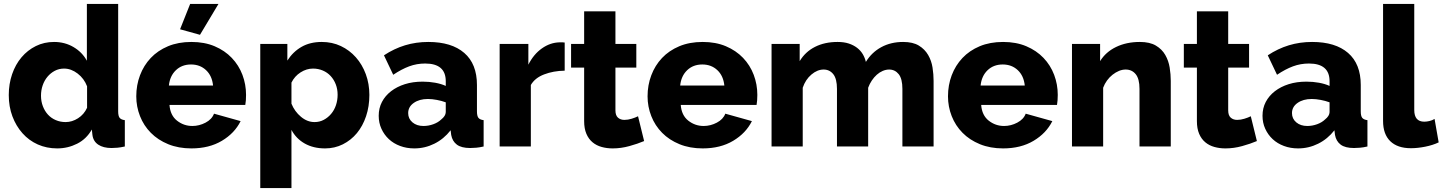

<svg xmlns="http://www.w3.org/2000/svg" viewBox="-20 -750 7386 983"><path d="M24.9 -263.2Q24.9 -320.3 42 -370.1Q59.1 -419.9 90.1 -456.5Q121.1 -493.2 163.6 -514.2Q206.1 -535.2 256.8 -535.2Q312 -535.2 356.4 -509Q400.9 -482.9 424.8 -439V-730H585V-180.2Q585 -156.2 592.5 -146.7Q600.1 -137.2 619.1 -134.8V0Q597.2 4.9 581.1 6.3Q564.9 7.8 550.8 7.8Q508.8 7.8 482.9 -9.5Q457 -26.9 453.1 -60.1L450.2 -86.9Q422.4 -38.1 374.8 -14.2Q327.1 9.8 272.9 9.8Q218.8 9.8 173.3 -10.5Q127.9 -30.8 95 -67.9Q62 -105 43.5 -154.5Q24.9 -204.1 24.9 -263.2ZM189.9 -259.8Q189.9 -231 199.5 -206.1Q209 -181.2 225.6 -163.1Q242.2 -145 265.6 -135Q289.1 -125 315.9 -125Q349.1 -125 379.6 -144.5Q410.2 -164.1 425.8 -198.2V-308.1Q410.6 -348.1 377.4 -373.5Q344.2 -398.9 308.1 -398.9Q282.2 -398.9 260.5 -387.5Q238.8 -376 222.9 -356.9Q207 -337.9 198.5 -313Q189.9 -288.1 189.9 -259.8Z M677.7 -256.8Q677.7 -314 696.8 -364.5Q715.8 -415 751.7 -453.1Q787.6 -491.2 840.1 -513.2Q892.6 -535.2 960 -535.2Q1026.9 -535.2 1078.9 -513.2Q1130.9 -491.2 1166.7 -453.6Q1202.6 -416 1221.2 -366.9Q1239.7 -317.9 1239.7 -264.2Q1239.7 -250 1238.8 -236.6Q1237.8 -223.1 1235.8 -212.9H847.7Q851.6 -159.7 886.2 -132.3Q920.9 -105 964.8 -105Q1000 -105 1032.5 -122.1Q1064.9 -139.2 1075.7 -168L1211.9 -129.9Q1181.2 -67.9 1116 -29.1Q1050.8 9.8 960 9.8Q894 9.8 841.3 -11.7Q788.6 -33.2 752.2 -70.1Q715.8 -106.9 696.8 -155.5Q677.7 -204.1 677.7 -256.8ZM844.7 -312H1070.8Q1065.9 -361.8 1034.9 -390.9Q1003.9 -419.9 958 -419.9Q911.1 -419.9 880.4 -390.4Q849.6 -360.8 844.7 -312ZM901.9 -600.1 953.6 -730H1098.6L1003.9 -571.8Z M1312.5 212.9V-524.9H1451.2V-439.9Q1480 -484.9 1523.7 -510Q1567.4 -535.2 1627.4 -535.2Q1680.7 -535.2 1725.1 -514.2Q1769.5 -493.2 1802 -456.5Q1834.5 -419.9 1852.8 -370.4Q1871.1 -320.8 1871.1 -264.2Q1871.1 -205.1 1854.2 -155Q1837.4 -105 1807.4 -68.6Q1777.3 -32.2 1735.4 -11.2Q1693.4 9.8 1644.5 9.8Q1584.5 9.8 1540.3 -15.1Q1496.1 -40 1472.2 -85V212.9ZM1472.2 -219.2Q1488.3 -179.2 1520.8 -152.1Q1553.2 -125 1590.3 -125Q1616.2 -125 1637.7 -136.5Q1659.2 -147.9 1675.3 -167Q1691.4 -186 1700 -211.4Q1708.5 -236.8 1708.5 -265.1Q1708.5 -293.9 1699 -318.4Q1689.5 -342.8 1672.9 -360.8Q1656.2 -378.9 1632.8 -388.9Q1609.4 -398.9 1582.5 -398.9Q1549.3 -398.9 1518.8 -379.4Q1488.3 -359.9 1472.2 -327.1Z M1918.9 -157.2Q1918.9 -196.3 1935.5 -228Q1952.1 -259.8 1982.2 -283Q2012.2 -306.2 2053 -319.1Q2093.8 -332 2144 -332Q2177.2 -332 2208 -326.4Q2238.8 -320.8 2262.2 -310.1V-334Q2262.2 -424.8 2156.7 -424.8Q2113.8 -424.8 2075 -410.4Q2036.1 -396 1993.2 -367.2L1945.8 -466.8Q1997.6 -501 2053.7 -518.1Q2109.9 -535.2 2172.9 -535.2Q2292 -535.2 2356.9 -479Q2421.9 -422.9 2421.9 -314.9V-180.2Q2421.9 -156.2 2429.4 -146.7Q2437 -137.2 2456.1 -134.8V0Q2435.1 4.9 2418 6.3Q2400.9 7.8 2387.2 7.8Q2342.3 7.8 2319.1 -9.5Q2295.9 -26.9 2290 -59.1L2287.1 -83Q2252 -38.1 2203.6 -14.2Q2155.3 9.8 2101.1 9.8Q2062 9.8 2028.6 -2.7Q1995.1 -15.1 1970.9 -37.6Q1946.8 -60.1 1932.9 -90.6Q1918.9 -121.1 1918.9 -157.2ZM2069.8 -170.9Q2069.8 -142.1 2091.8 -123.5Q2113.8 -105 2147.9 -105Q2173.8 -105 2198.5 -114Q2223.1 -123 2238.8 -138.2Q2261.7 -156.2 2262.2 -175.8V-226.1Q2241.2 -233.9 2216.6 -238.5Q2191.9 -243.2 2170.9 -243.2Q2127 -243.2 2098.4 -223.1Q2069.8 -203.1 2069.8 -170.9Z M2538.1 0V-524.9H2685.1V-418.9Q2711.9 -472.2 2754.4 -502.2Q2796.9 -532.2 2844.7 -533.2Q2856 -533.2 2860.8 -533.2Q2865.7 -533.2 2871.1 -532.2V-388.2Q2813 -387.2 2765.9 -369.1Q2718.8 -351.1 2697.8 -314.9V0Z M2903.8 -403.8V-524.9H2970.7V-691.9H3130.9V-524.9H3237.8V-403.8H3130.9V-185.1Q3130.9 -159.2 3143.8 -147.7Q3156.7 -136.2 3176.8 -136.2Q3194.8 -136.2 3213.9 -142.1Q3232.9 -147.9 3246.6 -154.8L3277.8 -27.8Q3244.6 -13.7 3202.1 -2Q3159.7 9.8 3116.7 9.8Q3086.9 9.8 3060.3 2.4Q3033.7 -4.9 3013.7 -21.5Q2993.7 -38.1 2982.2 -64.9Q2970.7 -91.8 2970.7 -129.9V-403.8Z M3295.4 -256.8Q3295.4 -314 3314.5 -364.5Q3333.5 -415 3369.4 -453.1Q3405.3 -491.2 3457.8 -513.2Q3510.3 -535.2 3577.6 -535.2Q3644.5 -535.2 3696.5 -513.2Q3748.5 -491.2 3784.4 -453.6Q3820.3 -416 3838.9 -366.9Q3857.4 -317.9 3857.4 -264.2Q3857.4 -250 3856.4 -236.6Q3855.5 -223.1 3853.5 -212.9H3465.3Q3469.2 -159.7 3503.9 -132.3Q3538.6 -105 3582.5 -105Q3617.7 -105 3650.1 -122.1Q3682.6 -139.2 3693.4 -168L3829.6 -129.9Q3798.8 -67.9 3733.6 -29.1Q3668.5 9.8 3577.6 9.8Q3511.7 9.8 3459 -11.7Q3406.2 -33.2 3369.9 -70.1Q3333.5 -106.9 3314.5 -155.5Q3295.4 -204.1 3295.4 -256.8ZM3462.4 -312H3688.5Q3683.6 -361.8 3652.6 -390.9Q3621.6 -419.9 3575.7 -419.9Q3528.8 -419.9 3498 -390.4Q3467.3 -360.8 3462.4 -312Z M3930.2 0V-524.9H4074.2V-437Q4103 -484.9 4152.6 -510Q4202.1 -535.2 4268.1 -535.2Q4301.3 -535.2 4325.7 -527.1Q4350.1 -519 4368.2 -505.1Q4386.2 -491.2 4397.2 -472.7Q4408.2 -454.1 4413.1 -433.1Q4442.9 -481.9 4491.9 -508.5Q4541 -535.2 4604 -535.2Q4653.8 -535.2 4684.3 -516.6Q4714.8 -498 4731.9 -468.5Q4749 -439 4754.4 -404.1Q4759.8 -369.1 4759.8 -335.9V0H4600.1V-294.9Q4600.1 -346.7 4581.1 -370.4Q4562 -394 4532.2 -394Q4516.1 -394 4499.5 -387Q4482.9 -379.9 4469 -367.4Q4455.1 -355 4443.6 -337.9Q4432.1 -320.8 4424.8 -300.8V0H4265.1V-294.9Q4265.1 -346.7 4246.1 -370.4Q4227.1 -394 4196.8 -394Q4164.6 -394 4134.3 -368.4Q4104 -342.8 4089.8 -300.8V0Z M4833.5 -256.8Q4833.5 -314 4852.5 -364.5Q4871.6 -415 4907.5 -453.1Q4943.4 -491.2 4995.8 -513.2Q5048.3 -535.2 5115.7 -535.2Q5182.6 -535.2 5234.6 -513.2Q5286.6 -491.2 5322.5 -453.6Q5358.4 -416 5377 -366.9Q5395.5 -317.9 5395.5 -264.2Q5395.5 -250 5394.5 -236.6Q5393.6 -223.1 5391.6 -212.9H5003.4Q5007.3 -159.7 5042 -132.3Q5076.7 -105 5120.6 -105Q5155.8 -105 5188.2 -122.1Q5220.7 -139.2 5231.4 -168L5367.7 -129.9Q5336.9 -67.9 5271.7 -29.1Q5206.5 9.8 5115.7 9.8Q5049.8 9.8 4997.1 -11.7Q4944.3 -33.2 4908 -70.1Q4871.6 -106.9 4852.5 -155.5Q4833.5 -204.1 4833.5 -256.8ZM5000.5 -312H5226.6Q5221.7 -361.8 5190.7 -390.9Q5159.7 -419.9 5113.8 -419.9Q5066.9 -419.9 5036.1 -390.4Q5005.4 -360.8 5000.5 -312Z M5468.3 0V-524.9H5612.3V-437Q5641.1 -483.9 5694.1 -509.5Q5747.1 -535.2 5815.9 -535.2Q5866.7 -535.2 5897.9 -516.6Q5929.2 -498 5946 -468.5Q5962.9 -439 5968.5 -404.1Q5974.1 -369.1 5974.1 -335.9V0H5814V-294.9Q5814 -346.7 5794.4 -370.4Q5774.9 -394 5743.2 -394Q5726.1 -394 5709 -387Q5691.9 -379.9 5676 -367.4Q5660.2 -355 5647.7 -337.9Q5635.3 -320.8 5627.9 -300.8V0Z M6041 -403.8V-524.9H6107.9V-691.9H6268.1V-524.9H6375V-403.8H6268.1V-185.1Q6268.1 -159.2 6281 -147.7Q6293.9 -136.2 6314 -136.2Q6332 -136.2 6351.1 -142.1Q6370.1 -147.9 6383.8 -154.8L6415 -27.8Q6381.8 -13.7 6339.4 -2Q6296.9 9.8 6253.9 9.8Q6224.1 9.8 6197.5 2.4Q6170.9 -4.9 6150.9 -21.5Q6130.9 -38.1 6119.4 -64.9Q6107.9 -91.8 6107.9 -129.9V-403.8Z M6443.8 -157.2Q6443.8 -196.3 6460.4 -228Q6477.1 -259.8 6507.1 -283Q6537.1 -306.2 6577.9 -319.1Q6618.7 -332 6668.9 -332Q6702.1 -332 6732.9 -326.4Q6763.7 -320.8 6787.1 -310.1V-334Q6787.1 -424.8 6681.6 -424.8Q6638.7 -424.8 6599.9 -410.4Q6561 -396 6518.1 -367.2L6470.7 -466.8Q6522.5 -501 6578.6 -518.1Q6634.8 -535.2 6697.8 -535.2Q6816.9 -535.2 6881.8 -479Q6946.8 -422.9 6946.8 -314.9V-180.2Q6946.8 -156.2 6954.3 -146.7Q6961.9 -137.2 6981 -134.8V0Q6960 4.9 6942.9 6.3Q6925.8 7.8 6912.1 7.8Q6867.2 7.8 6844 -9.5Q6820.8 -26.9 6814.9 -59.1L6812 -83Q6776.9 -38.1 6728.5 -14.2Q6680.2 9.8 6626 9.8Q6586.9 9.8 6553.5 -2.7Q6520 -15.1 6495.8 -37.6Q6471.7 -60.1 6457.8 -90.6Q6443.8 -121.1 6443.8 -157.2ZM6594.7 -170.9Q6594.7 -142.1 6616.7 -123.5Q6638.7 -105 6672.9 -105Q6698.7 -105 6723.4 -114Q6748 -123 6763.7 -138.2Q6786.6 -156.2 6787.1 -175.8V-226.1Q6766.1 -233.9 6741.5 -238.5Q6716.8 -243.2 6695.8 -243.2Q6651.9 -243.2 6623.3 -223.1Q6594.7 -203.1 6594.7 -170.9Z M7061 -130.9V-730H7220.7V-187Q7220.7 -127 7272 -127Q7284.2 -127 7298.6 -130.4Q7313 -133.8 7324.7 -141.1L7345.7 -21Q7315.9 -6.8 7276.9 1Q7237.8 8.8 7203.6 8.8Q7134.8 8.8 7097.9 -27.1Q7061 -63 7061 -130.9Z"/></svg>

Font: Raleway ExtraBold
Style: Regular
Weight: 800
Designer: Matt McInerney, Pablo Impallari, Rodrigo Fuenzalida
Foundry: Matt McInerney, Pablo Impallari, Rodrigo Fuenzalida
Version: Version 3.000g; ttfautohint (v1.5) -l 8 -r 28 -G 28 -x 14 -D